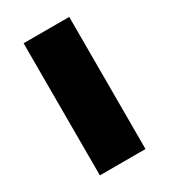

<svg xmlns="http://www.w3.org/2000/svg" viewBox="-144 -625 613 696"><g transform="rotate(-30 162.5 -276.5)"><path d="M258 0H67V-553H258Z"/></g></svg>

Font: Noto Sans Armenian Black
Style: Regular
Weight: 900
Version: Version 2.007